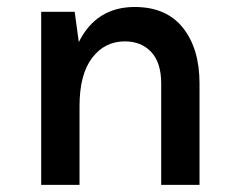

<svg xmlns="http://www.w3.org/2000/svg" viewBox="-20 -516 658 536"><path d="M95 0V-483H188.5L200 -398.5Q249 -496.5 356 -496.5Q444.5 -496.5 490.8 -438.2Q537 -380 537 -283V0H430V-283Q430 -341 402.2 -370.8Q374.5 -400.5 328.5 -400.5Q272 -400.5 237 -354.2Q202 -308 202 -219.5V0Z"/></svg>

Font: Karla SemiBold
Style: Regular
Weight: 600
Designer: Jonathan Pinhorn
Version: Version 2.004; ttfautohint (v1.8.4.7-5d5b);gftools[0.9.33]